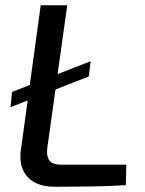

<svg xmlns="http://www.w3.org/2000/svg" viewBox="-20 -710 553 731"><path d="M325 -477 318 -419 20 -302 26 -360ZM236 -690 160 -146Q156 -117 167.5 -100Q179 -83 213 -83H461L459 -5Q394 -1 323.5 0Q253 1 186 1Q143 1 112 -15.5Q81 -32 67 -64.5Q53 -97 60 -143L135 -690Z"/></svg>

Font: Exo 2 Medium
Style: Italic
Weight: 500
Italic angle: -8°
Designer: Natanael Gama
Foundry: Natanael Gama
Version: Version 2.010